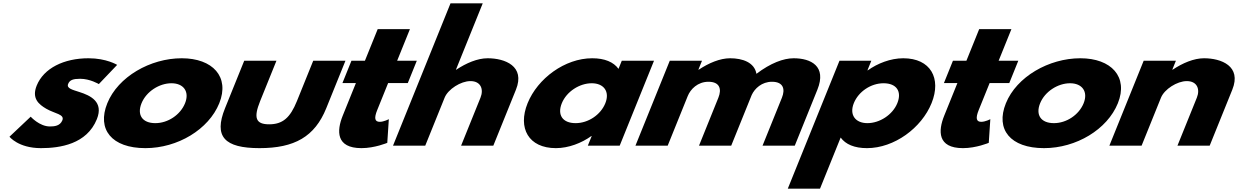

<svg xmlns="http://www.w3.org/2000/svg" viewBox="-20 -880 7480 1160"><path d="M514.8 -528C366.3 -528 244.1 -468 201.7 -363C170.6 -286 213.3 -250 259.5 -223C311.2 -193 371.6 -190 356.7 -153C342.9 -119 308.7 -116 281.2 -116C218.5 -116 165.4 -175 165.4 -175L37.3 -54C37.3 -54 90.8 15 227.2 15C342.7 15 504.2 -9 565.2 -160C607.6 -265 526.2 -303 459.9 -324C417.1 -338 380.7 -346 391.7 -373C401.3 -397 421.8 -404 464.7 -404C524.1 -404 577.1 -372 577.1 -372L687.8 -488C687.8 -488 623.7 -528 514.8 -528Z M628.2 -256C564.3 -98 655.1 15 858.6 15C1053.3 15 1240.8 -98 1304.7 -256C1369.3 -416 1265 -528 1078 -528C887.7 -528 692.8 -416 628.2 -256ZM835 -256C863.7 -327 942.2 -377 1015.9 -377C1088.5 -377 1126.6 -327 1097.9 -256C1069.6 -186 994.4 -136 918.5 -136C839.3 -136 806.7 -186 835 -256Z M1650.2 -513H1455.5L1339.5 -226C1270 -54 1336.7 15 1547.9 15C1759.1 15 1881.6 -54 1951.1 -226L2067.1 -513H1872.4L1773.8 -269C1733 -168 1687.5 -129 1606.1 -129C1524.7 -129 1510.8 -168 1551.6 -269Z M2184.7 -513H2103.3L2048.8 -378H2130.2L2050.6 -181C2013.8 -90 2008.8 15 2163.9 15C2244.2 15 2319.8 -17 2319.8 -17L2329.2 -160C2329.2 -160 2299.6 -144 2274.3 -144C2243.5 -144 2239.6 -167 2259 -215L2324.9 -378H2443.7L2498.2 -513H2379.4L2456.6 -704H2261.9Z M2354.5 0H2549.2L2666.3 -290C2686.9 -341 2763.9 -390 2822.2 -390C2884.9 -390 2903.6 -341 2883 -290L2765.8 0H2960.5L3097.1 -338C3154.9 -481 3029.8 -528 2926.4 -528C2864.8 -528 2797 -499 2736.8 -459H2734.6L2896.6 -860H2701.9Z M3167.4 -256C3106.8 -106 3173.4 15 3338.4 15C3415.4 15 3494 -16 3552.7 -58H3554.9L3531.5 0H3724L3931.3 -513H3736.6L3716.8 -464C3687.1 -505 3633.7 -528 3557.8 -528C3392.8 -528 3228 -406 3167.4 -256ZM3374.2 -256C3402.9 -327 3481.4 -377 3555.1 -377C3627.7 -377 3665.8 -327 3637.1 -256C3608.8 -186 3533.6 -136 3457.7 -136C3378.5 -136 3345.9 -186 3374.2 -256Z M3819.2 0H4014L4135.2 -300C4151.7 -341 4195.2 -386 4260.1 -386C4329.4 -386 4340.9 -341 4320.3 -290L4203.2 0H4397.8L4521.5 -306C4539.4 -345 4582.4 -386 4644 -386C4713.3 -386 4724.8 -341 4704.2 -290L4587 0H4781.8L4918.3 -338C4976.1 -481 4878.5 -528 4775.1 -528C4713.5 -528 4635.8 -499 4550.1 -434C4538.4 -503 4466 -528 4391.2 -528C4329.6 -528 4261.8 -499 4201.6 -459H4199.4L4221.2 -513H4026.5Z M5608.3 -257C5668.9 -407 5602.3 -528 5437.3 -528C5360.3 -528 5281.8 -497 5223 -455H5220.8L5244.3 -513H5051.8L4739.5 260H4934.2L5059 -49C5088.6 -8 5142 15 5217.9 15C5382.9 15 5547.7 -107 5608.3 -257ZM5401.5 -257C5372.8 -186 5294.3 -136 5220.6 -136C5148 -136 5109.9 -186 5138.6 -257C5166.9 -327 5242.1 -377 5318 -377C5397.2 -377 5429.8 -327 5401.5 -257Z M5818.7 -513H5737.3L5682.8 -378H5764.2L5684.6 -181C5647.8 -90 5642.8 15 5797.9 15C5878.2 15 5953.8 -17 5953.8 -17L5963.2 -160C5963.2 -160 5933.6 -144 5908.3 -144C5877.5 -144 5873.6 -167 5893 -215L5958.9 -378H6077.7L6132.2 -513H6013.4L6090.6 -704H5895.9Z M6057.2 -256C5993.3 -98 6084.1 15 6287.6 15C6482.3 15 6669.8 -98 6733.7 -256C6798.3 -416 6694 -528 6507 -528C6316.7 -528 6121.8 -416 6057.2 -256ZM6264 -256C6292.7 -327 6371.2 -377 6444.9 -377C6517.5 -377 6555.6 -327 6526.9 -256C6498.6 -186 6423.4 -136 6347.5 -136C6268.3 -136 6235.7 -186 6264 -256Z M6682.5 0H6877.2L6994.3 -290C7014.9 -341 7091.9 -390 7150.2 -390C7212.9 -390 7231.6 -341 7211 -290L7093.8 0H7288.5L7425.1 -338C7482.9 -481 7357.8 -528 7254.4 -528C7192.8 -528 7125 -499 7064.8 -459H7062.6L7084.4 -513H6889.7Z"/></svg>

Font: Hussar
Style: BdWideOblFour
Weight: 700
Foundry: Cannot Into Space Fonts
Version: Version 2.00